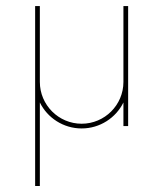

<svg xmlns="http://www.w3.org/2000/svg" viewBox="-20 -417 540 635"><path d="M388.2 -397V-146C388.2 -69.8 326.2 -7.8 250 -7.8C173.8 -7.8 111.8 -69.8 111.8 -146V-397H96.2V198.2H111.8V-78.1C136.7 -27.3 189.5 7.8 250 7.8C310.5 7.8 363.3 -27.3 388.2 -78.1V0H403.8V-397Z"/></svg>

Font: Now Thin
Style: Regular
Weight: 100
Designer: Alfredo Marco Pradil
Foundry: Alfredo Marco Pradil
Version: Version 1.200;hotconv 1.0.109;makeotfexe 2.5.65596